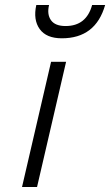

<svg xmlns="http://www.w3.org/2000/svg" viewBox="-20 -747 440 767"><path d="M125 -727C116.3 -687.7 120.8 -655.7 138.5 -631C156.2 -606.3 185.7 -594 227 -594C317 -594 374.7 -638.3 400 -727H348C332.7 -671 297.3 -643 242 -643C214 -643 194.5 -650.8 183.5 -666.5C172.5 -682.2 170 -702.3 176 -727ZM128 0 244 -500H184L68 0Z"/></svg>

Font: RazerF5 Light
Style: Italic
Weight: 300
Foundry: Razer Inc.
Version: Version 2